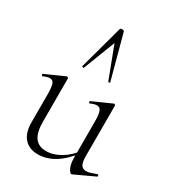

<svg xmlns="http://www.w3.org/2000/svg" viewBox="-179 -830 848 940"><g transform="rotate(30 245.0 -360.5)"><path d="M180 7Q132 7 104 -23.5Q76 -54 76 -115V-270Q76 -311 70 -328.5Q64 -346 47 -346Q32 -346 11 -336Q7 -334 4.5 -340Q2 -346 6 -347L111 -394Q113 -395 115 -395Q117 -395 120 -393Q123 -391 123 -388V-145Q123 -84 144 -55.5Q165 -27 207 -27Q248 -27 289 -51.5Q330 -76 361 -119L366 -108Q317 -46 272 -19.5Q227 7 180 7ZM389 -388V-105Q389 -71 397.5 -55.5Q406 -40 426 -40Q437 -40 450 -44Q463 -48 482 -55Q487 -57 489 -51.5Q491 -46 487 -44L375 8Q373 9 371 9Q364 9 353.5 -11.5Q343 -32 343 -71V-270Q343 -311 336.5 -328.5Q330 -346 313 -346Q298 -346 277 -336Q273 -334 271 -340Q269 -346 273 -347L378 -394Q380 -395 381 -395Q383 -395 386 -393Q389 -391 389 -388ZM312 -476Q314 -474 308.5 -472.5Q303 -471 302 -474L234 -653L165 -474Q164 -471 158.5 -472.5Q153 -474 154 -476L222 -725Q223 -730 233 -730Q243 -730 245 -725Z"/></g></svg>

Font: Cormorant Garamond Light
Style: Regular
Weight: 300
Designer: Christian Thalmann (Catharsis Fonts)
Foundry: Catharsis Fonts
Version: Version 4.001